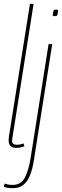

<svg xmlns="http://www.w3.org/2000/svg" viewBox="-35 -760 322 1000"><path d="M121 -740H140L35 -76Q32 -57 30 -45Q28 -33 28 -25Q28 -19 30.5 -15Q33 -11 38.5 -8.5Q44 -6 54 -6Q60 -6 68.5 -7.5Q77 -9 88 -13L92 2Q82 6 71 8Q60 10 51 10Q29 10 19.5 0Q10 -10 10 -29Q10 -34 10.5 -40Q11 -46 12 -52ZM257 -710Q262 -710 265 -709Q268 -708 267 -702Q266 -690 264.5 -684.5Q263 -679 260 -677.5Q257 -676 250 -676Q246 -676 242.5 -677Q239 -678 240 -684Q242 -696 243 -701.5Q244 -707 247 -708.5Q250 -710 257 -710ZM237 -530 142 71Q135 119 121.5 152.5Q108 186 86.5 203Q65 220 33 220Q19 220 7.5 218.5Q-4 217 -15 213L-11 196Q1 200 10.5 201.5Q20 203 31 203Q75 203 94.5 165Q114 127 124 66L218 -530Z"/></svg>

Font: Georama ExtraCondensed Thin
Style: Italic
Weight: 100
Width: 2
Italic angle: -9°
Designer: Jean-Baptiste Levee
Foundry: Production Type
Version: Version 1.001